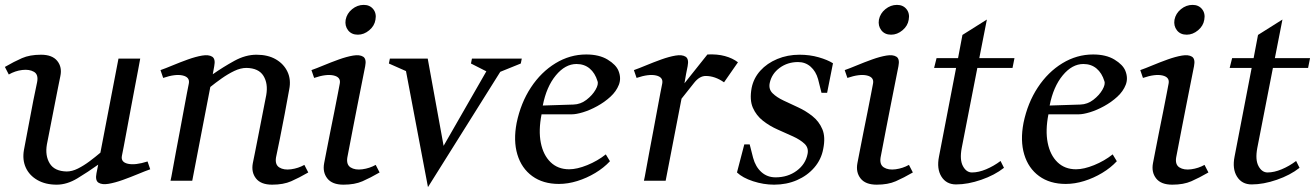

<svg xmlns="http://www.w3.org/2000/svg" viewBox="-33 -740 5383 786"><path d="M199 16Q153 16 120 -3Q87 -22 72.5 -54Q58 -86 65 -126Q74 -172 84 -226.5Q94 -281 103.5 -329Q113 -377 119 -404Q125 -435 106 -446Q87 -457 58 -453.5Q29 -450 3 -435L-13 -466Q25 -488 57 -502Q89 -516 135 -516Q181 -516 201.5 -490.5Q222 -465 214 -428Q211 -413 205 -383.5Q199 -354 192 -317.5Q185 -281 178 -246Q171 -211 166 -184.5Q161 -158 159 -149Q151 -103 170.5 -71Q190 -39 240 -38Q262 -38 286 -50Q310 -62 334 -80Q358 -98 378 -115Q393 -192 412 -292Q431 -392 452 -500H541Q539 -488 533 -456.5Q527 -425 519 -383Q511 -341 502.5 -295.5Q494 -250 486.5 -209.5Q479 -169 473.5 -140Q468 -111 466 -102Q461 -76 491 -69.5Q521 -63 571 -79L582 -47Q562 -40 532 -27.5Q502 -15 470 -3.5Q438 8 411.5 12.5Q385 17 370.5 8Q356 -1 362 -31Q365 -46 369 -66Q327 -36 284 -10Q241 16 199 16Z M665 0Q668 -12 673.5 -43.5Q679 -75 687 -117Q695 -159 703.5 -204.5Q712 -250 719.5 -290.5Q727 -331 732.5 -360Q738 -389 740 -398Q745 -424 715 -431Q685 -438 635 -421L624 -453Q644 -460 674 -472.5Q704 -485 736 -496.5Q768 -508 794.5 -512.5Q821 -517 835.5 -508Q850 -499 844 -469Q841 -455 838 -436Q881 -466 926.5 -491Q972 -516 1017 -516Q1064 -516 1096.5 -497Q1129 -478 1144 -446Q1159 -414 1151 -374Q1143 -328 1132.5 -273.5Q1122 -219 1112.5 -171Q1103 -123 1097 -96Q1092 -66 1110.5 -54.5Q1129 -43 1158.5 -47Q1188 -51 1213 -65L1229 -34Q1191 -12 1159 2Q1127 16 1081 16Q1035 16 1015 -9.5Q995 -35 1002 -72Q1005 -87 1011 -116.5Q1017 -146 1024 -182.5Q1031 -219 1038 -254Q1045 -289 1050 -315.5Q1055 -342 1057 -351Q1065 -398 1045.5 -429.5Q1026 -461 976 -462Q952 -462 926 -449.5Q900 -437 874.5 -419Q849 -401 828 -384Q813 -308 794 -208Q775 -108 754 0Z M1432 -598Q1406 -598 1392 -616Q1378 -634 1382 -659Q1387 -685 1408.5 -702.5Q1430 -720 1456 -720Q1481 -720 1495 -702.5Q1509 -685 1504 -659Q1500 -634 1478.5 -616Q1457 -598 1432 -598ZM1373 16Q1327 16 1307 -9.5Q1287 -35 1294 -72Q1297 -87 1303.5 -121Q1310 -155 1318.5 -197.5Q1327 -240 1335.5 -282Q1344 -324 1350 -356Q1356 -388 1358 -398Q1363 -424 1333 -431Q1303 -438 1253 -421L1242 -453Q1262 -460 1292 -472.5Q1322 -485 1354 -496.5Q1386 -508 1412.5 -512.5Q1439 -517 1453.5 -508Q1468 -499 1462 -469Q1456 -439 1447.5 -396Q1439 -353 1429.5 -305Q1420 -257 1411.5 -213Q1403 -169 1397 -137.5Q1391 -106 1389 -96Q1384 -66 1402.5 -54.5Q1421 -43 1450.5 -47Q1480 -51 1505 -65L1521 -34Q1483 -12 1451 2Q1419 16 1373 16Z M1719 26 1629 -449 1559 -480 1563 -500H1718L1783 -143L1958 -448L1895 -480L1899 -500H2103L2099 -480L2015 -446Z M2255 13Q2190 13 2146 -19Q2102 -51 2085 -107.5Q2068 -164 2082 -237Q2099 -319 2140.5 -382Q2182 -445 2241 -481Q2300 -517 2367 -517Q2420 -517 2454.5 -496Q2489 -475 2499 -450Q2511 -420 2500.5 -393Q2490 -366 2466 -344Q2442 -322 2412 -305.5Q2382 -289 2354 -280.5Q2326 -272 2308 -272H2184Q2171 -206 2181 -155.5Q2191 -105 2221 -76Q2251 -47 2297 -47Q2329 -47 2371 -64Q2413 -81 2447 -108L2464 -80Q2439 -53 2404 -32Q2369 -11 2330.5 1Q2292 13 2255 13ZM2189 -308 2315 -312Q2344 -313 2368 -331.5Q2392 -350 2405 -372.5Q2418 -395 2413 -408Q2403 -441 2381 -459.5Q2359 -478 2327 -478Q2281 -478 2242.5 -431.5Q2204 -385 2189 -308Z M2603 0Q2606 -12 2611.5 -43.5Q2617 -75 2625 -117Q2633 -159 2641.5 -204.5Q2650 -250 2657.5 -290.5Q2665 -331 2670.5 -360Q2676 -389 2678 -398Q2683 -424 2653 -431Q2623 -438 2573 -421L2562 -453Q2582 -460 2612 -472.5Q2642 -485 2674 -496.5Q2706 -508 2732.5 -512.5Q2759 -517 2773.5 -508Q2788 -499 2782 -469Q2779 -454 2775.5 -436.5Q2772 -419 2769 -399L2863 -517Q2903 -519 2934.5 -510.5Q2966 -502 2988 -485L2931 -403Q2894 -429 2856 -429Q2831 -429 2809 -401.5Q2787 -374 2757 -336Q2743 -265 2726.5 -178.5Q2710 -92 2692 0Z M3136 16Q3093 16 3050 2Q3007 -12 2984 -34L3014 -149H3036L3050 -94Q3060 -57 3084 -35.5Q3108 -14 3142 -14Q3192 -14 3228.5 -41Q3265 -68 3273 -110Q3278 -135 3260.5 -151.5Q3243 -168 3213.5 -181.5Q3184 -195 3151 -209.5Q3118 -224 3090.5 -245.5Q3063 -267 3049 -299Q3035 -331 3044 -380Q3052 -420 3079.5 -450.5Q3107 -481 3149 -498.5Q3191 -516 3240 -516Q3282 -516 3318.5 -505.5Q3355 -495 3377 -481L3353 -360H3330L3316 -416Q3307 -448 3285.5 -467Q3264 -486 3234 -486Q3191 -486 3158.5 -462Q3126 -438 3118 -400Q3113 -375 3129.5 -358.5Q3146 -342 3174.5 -328.5Q3203 -315 3234.5 -300.5Q3266 -286 3293 -264.5Q3320 -243 3333.5 -211Q3347 -179 3337 -130Q3329 -87 3300.5 -54Q3272 -21 3229.5 -2.5Q3187 16 3136 16Z M3615 -598Q3589 -598 3575 -616Q3561 -634 3565 -659Q3570 -685 3591.5 -702.5Q3613 -720 3639 -720Q3664 -720 3678 -702.5Q3692 -685 3687 -659Q3683 -634 3661.5 -616Q3640 -598 3615 -598ZM3556 16Q3510 16 3490 -9.5Q3470 -35 3477 -72Q3480 -87 3486.5 -121Q3493 -155 3501.5 -197.5Q3510 -240 3518.5 -282Q3527 -324 3533 -356Q3539 -388 3541 -398Q3546 -424 3516 -431Q3486 -438 3436 -421L3425 -453Q3445 -460 3475 -472.5Q3505 -485 3537 -496.5Q3569 -508 3595.5 -512.5Q3622 -517 3636.5 -508Q3651 -499 3645 -469Q3639 -439 3630.5 -396Q3622 -353 3612.5 -305Q3603 -257 3594.5 -213Q3586 -169 3580 -137.5Q3574 -106 3572 -96Q3567 -66 3585.5 -54.5Q3604 -43 3633.5 -47Q3663 -51 3688 -65L3704 -34Q3666 -12 3634 2Q3602 16 3556 16Z M3881 15Q3841 15 3821 -17Q3801 -49 3811 -99L3881 -462H3791L3801 -502H3889L3907 -597L4007 -660L3976 -502H4120L4112 -462H3968L3904 -134Q3895 -86 3909 -60Q3923 -34 3946 -34Q3973 -34 4004 -47Q4035 -60 4063 -81L4077 -53Q4039 -23 3984 -4Q3929 15 3881 15Z M4330 13Q4265 13 4221 -19Q4177 -51 4160 -107.5Q4143 -164 4157 -237Q4174 -319 4215.5 -382Q4257 -445 4316 -481Q4375 -517 4442 -517Q4495 -517 4529.5 -496Q4564 -475 4574 -450Q4586 -420 4575.5 -393Q4565 -366 4541 -344Q4517 -322 4487 -305.5Q4457 -289 4429 -280.5Q4401 -272 4383 -272H4259Q4246 -206 4256 -155.5Q4266 -105 4296 -76Q4326 -47 4372 -47Q4404 -47 4446 -64Q4488 -81 4522 -108L4539 -80Q4514 -53 4479 -32Q4444 -11 4405.5 1Q4367 13 4330 13ZM4264 -308 4390 -312Q4419 -313 4443 -331.5Q4467 -350 4480 -372.5Q4493 -395 4488 -408Q4478 -441 4456 -459.5Q4434 -478 4402 -478Q4356 -478 4317.5 -431.5Q4279 -385 4264 -308Z M4825 -598Q4799 -598 4785 -616Q4771 -634 4775 -659Q4780 -685 4801.5 -702.5Q4823 -720 4849 -720Q4874 -720 4888 -702.5Q4902 -685 4897 -659Q4893 -634 4871.5 -616Q4850 -598 4825 -598ZM4766 16Q4720 16 4700 -9.5Q4680 -35 4687 -72Q4690 -87 4696.5 -121Q4703 -155 4711.5 -197.5Q4720 -240 4728.5 -282Q4737 -324 4743 -356Q4749 -388 4751 -398Q4756 -424 4726 -431Q4696 -438 4646 -421L4635 -453Q4655 -460 4685 -472.5Q4715 -485 4747 -496.5Q4779 -508 4805.5 -512.5Q4832 -517 4846.5 -508Q4861 -499 4855 -469Q4849 -439 4840.5 -396Q4832 -353 4822.5 -305Q4813 -257 4804.5 -213Q4796 -169 4790 -137.5Q4784 -106 4782 -96Q4777 -66 4795.5 -54.5Q4814 -43 4843.5 -47Q4873 -51 4898 -65L4914 -34Q4876 -12 4844 2Q4812 16 4766 16Z M5091 15Q5051 15 5031 -17Q5011 -49 5021 -99L5091 -462H5001L5011 -502H5099L5117 -597L5217 -660L5186 -502H5330L5322 -462H5178L5114 -134Q5105 -86 5119 -60Q5133 -34 5156 -34Q5183 -34 5214 -47Q5245 -60 5273 -81L5287 -53Q5249 -23 5194 -4Q5139 15 5091 15Z"/></svg>

Font: Wittgenstein-Italic Regular
Style: Italic
Weight: 400
Italic angle: -11°
Designer: Jörg Drees
Foundry: Jörg Drees
Version: Version 1.000; ttfautohint (v1.8.4.7-5d5b)